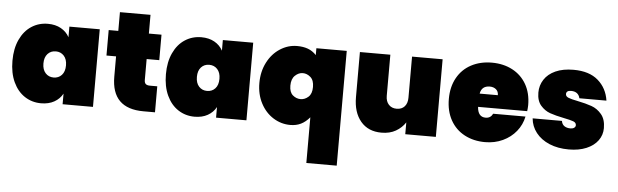

<svg xmlns="http://www.w3.org/2000/svg" viewBox="-56 -910 4477 1390"><g transform="rotate(5 2183.0 -215.0)"><path d="M20 -282.2Q20 -371.1 50.5 -436.5Q81.1 -502 134 -536.4Q187 -570.8 252.9 -570.8Q308.1 -570.8 348.1 -548.3Q388.2 -525.9 409.2 -486.8V-564H629.9V0H409.2V-77.1Q388.2 -38.1 348.1 -15.6Q308.1 6.8 252.9 6.8Q187 6.8 134 -27.6Q81.1 -62 50.5 -127.4Q20 -192.9 20 -282.2ZM245.1 -282.2Q245.1 -237.3 268.1 -212.2Q291 -187 327.1 -187Q363.3 -187 386.2 -211.9Q409.2 -236.8 409.2 -282.2Q409.2 -327.1 386 -352.1Q362.8 -377 327.1 -377Q291 -377 268.1 -352.1Q245.1 -327.1 245.1 -282.2Z M694.8 -378.9V-564H764.6V-700.2H986.8V-564H1078.6V-378.9H986.8V-227.1Q986.8 -207 996.3 -198Q1005.9 -189 1027.8 -189H1080.6V0H996.6Q764.6 0 764.6 -231V-378.9Z M1135.3 -282.2Q1135.3 -371.1 1165.8 -436.5Q1196.3 -502 1249.3 -536.4Q1302.2 -570.8 1368.2 -570.8Q1423.3 -570.8 1463.4 -548.3Q1503.4 -525.9 1524.4 -486.8V-564H1745.1V0H1524.4V-77.1Q1503.4 -38.1 1463.4 -15.6Q1423.3 6.8 1368.2 6.8Q1302.2 6.8 1249.3 -27.6Q1196.3 -62 1165.8 -127.4Q1135.3 -192.9 1135.3 -282.2ZM1360.4 -282.2Q1360.4 -237.3 1383.3 -212.2Q1406.2 -187 1442.4 -187Q1478.5 -187 1501.5 -211.9Q1524.4 -236.8 1524.4 -282.2Q1524.4 -327.1 1501.2 -352.1Q1478 -377 1442.4 -377Q1406.2 -377 1383.3 -352.1Q1360.4 -327.1 1360.4 -282.2Z M1814.9 -277.8Q1814.9 -360.8 1848.9 -427Q1882.8 -493.2 1940.4 -530.5Q1998 -567.9 2064 -567.9Q2108.9 -567.9 2142.8 -555.4Q2176.8 -543 2204.1 -514.2V-564H2424.8V270H2204.1V-62Q2174.3 -26.9 2140.6 -10.5Q2106.9 5.9 2064 5.9Q1997.1 5.9 1939.9 -30Q1882.8 -65.9 1848.9 -130.4Q1814.9 -194.8 1814.9 -277.8ZM2040 -277.8Q2040 -230 2065.4 -208.5Q2090.8 -187 2122.1 -187Q2152.8 -187 2178.5 -210Q2204.1 -232.9 2204.1 -282.2Q2204.1 -331.1 2178.5 -353.5Q2152.8 -376 2122.1 -376Q2092.3 -376 2066.2 -351.6Q2040 -327.1 2040 -277.8Z M2520.5 -236.8V-564H2741.7V-265.1Q2741.7 -225.1 2763.2 -201.7Q2784.7 -178.2 2820.8 -178.2Q2857.9 -178.2 2878.7 -201.7Q2899.4 -225.1 2899.4 -265.1V-564H3121.6V0H2899.4V-85.9Q2873.5 -45.9 2830.1 -21Q2786.6 3.9 2726.6 3.9Q2629.4 3.9 2575 -61Q2520.5 -126 2520.5 -236.8Z M3191.4 -282.2Q3191.4 -370.1 3227.8 -435.5Q3264.2 -501 3329.8 -535.9Q3395.5 -570.8 3479.5 -570.8Q3563.5 -570.8 3628.9 -536.4Q3694.3 -502 3731 -438Q3767.6 -374 3767.6 -287.1Q3767.1 -264.2 3764.2 -243.2H3407.2Q3412.1 -169.9 3468.3 -169.9Q3504.4 -169.9 3520.5 -203.1H3755.4Q3743.2 -143.1 3704.8 -95.5Q3666.5 -47.9 3607.9 -20.5Q3549.3 6.8 3479.5 6.8Q3395.5 6.8 3329.8 -28.1Q3264.2 -63 3227.8 -128.4Q3191.4 -193.8 3191.4 -282.2ZM3410.2 -339.8H3542.5Q3542.5 -367.7 3524.4 -382.3Q3506.3 -397 3479.5 -397Q3420.4 -397 3410.2 -339.8Z M3808.1 -194.8H4021Q4024.9 -169.9 4042.5 -158Q4060.1 -146 4086.9 -146Q4104 -146 4114 -153.6Q4124 -161.1 4124 -171.9Q4124 -190.9 4103 -199Q4082 -207 4032.2 -216.8Q3971.2 -229 3931.6 -242.9Q3892.1 -256.8 3862.5 -291Q3833 -325.2 3833 -384.8Q3833 -436.5 3860.6 -479.2Q3888.2 -522 3942.1 -546.4Q3996.1 -570.8 4073.2 -570.8Q4187 -570.8 4251.5 -514.9Q4315.9 -459 4329.1 -369.1H4132.3Q4127.4 -392.1 4111.3 -404.5Q4095.2 -417 4067.9 -417Q4050.8 -417 4042 -410.4Q4033.2 -403.8 4033.2 -391.1Q4033.2 -374 4054.2 -365.5Q4075.2 -356.9 4121.1 -348.1Q4182.1 -335.9 4224.1 -321Q4266.1 -306.2 4297.1 -269.5Q4328.1 -232.9 4328.1 -168.9Q4328.1 -119.1 4299.1 -79.1Q4270 -39.1 4215.6 -16.1Q4161.1 6.8 4087.9 6.8Q4008.3 6.8 3946.8 -19Q3885.3 -44.9 3849.1 -91.1Q3813 -137.2 3808.1 -194.8Z"/></g></svg>

Font: Poppins Black
Style: Regular
Weight: 900
Designer: Ninad Kale (Devanagari), Jonny Pinhorn (Latin)
Foundry: Indian Type Foundry
Version: 4.004